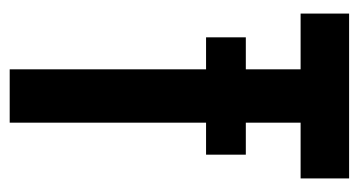

<svg xmlns="http://www.w3.org/2000/svg" viewBox="-192 -548 740 396"><g transform="rotate(90 178.0 -350.0)"><path d="M123 -487V-600H8V-700H348V-600H233V-487H299V-405H233V0H123V-405H57V-487Z"/></g></svg>

Font: Adderley Bold
Style: Regular
Weight: 700
Designer: gorohovskiy
Version: Version 1.003 November 13, 2017